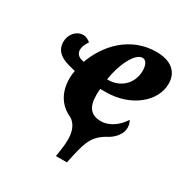

<svg xmlns="http://www.w3.org/2000/svg" viewBox="-173 -684 993 1033"><g transform="rotate(30 323.5 -168.0)"><path d="M316 210H384C411 85 420 33 495 -13C549 -39 574 -80 574 -114C574 -130 570 -145 562 -157C536 -115 488 -73 430 -73C368 -73 340 -111 340 -180C340 -196 340 -210 342 -222H376C532 -222 647 -320 647 -430C647 -503 595 -546 506 -546C342 -546 236 -426 192 -304C162 -308 142 -323 142 -349C142 -374 154 -391 164 -409C150 -420 136 -428 119 -428C76 -428 43 -389 43 -343C43 -262 125 -250 175 -237C172 -221 170 -209 170 -189C170 -97 214 -38 278 -10C319 15 328 62 328 103C328 143 319 185 316 210ZM355 -285H348C361 -378 408 -481 456 -481C478 -481 491 -457 491 -421C491 -339 429 -285 355 -285Z"/></g></svg>

Font: Noto Serif Condensed Black
Style: Italic
Weight: 900
Width: 3
Italic angle: -12°
Designer: Monotype Design Team
Foundry: Monotype Imaging Inc.
Version: Version 2.013